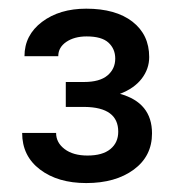

<svg xmlns="http://www.w3.org/2000/svg" viewBox="-20 -736 407 436"><path d="M129.4 -549.8H170.4Q206.5 -549.8 224.1 -564.7Q241.7 -579.6 241.7 -603Q241.7 -625 226.3 -639.2Q210.9 -653.3 176.8 -653.3Q148.9 -653.3 130.6 -640.9Q112.3 -628.4 112.3 -608.4H35.6Q35.6 -656.2 75.4 -686.3Q115.2 -716.3 175.8 -716.3Q242.7 -716.3 280.8 -686.8Q318.8 -657.2 318.8 -606.4Q318.8 -579.6 301.8 -557.4Q284.7 -535.2 252.4 -522.9Q325.2 -502.9 325.2 -433.1Q325.2 -381.3 283.7 -350.8Q242.2 -320.3 175.8 -320.3Q111.3 -320.3 70.8 -351.1Q30.3 -381.8 30.3 -434.1H107.4Q107.4 -412.1 126.7 -397.5Q146 -382.8 178.7 -382.8Q212.9 -382.8 230.7 -397.5Q248.5 -412.1 248.5 -437Q248.5 -492.2 172.4 -493.2H129.4Z"/></svg>

Font: Roboto
Style: Regular
Weight: 400
Designer: Google
Version: Version 2.001047; 2015